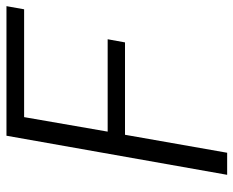

<svg xmlns="http://www.w3.org/2000/svg" viewBox="-86 -654 740 609"><g transform="rotate(-90 284.5 -350.0)"><path d="M34 0 158 -700H569L559 -644H217L171 -379H464L454 -324H161L104 0Z"/></g></svg>

Font: DM Sans Light
Style: Italic
Weight: 300
Italic angle: -10°
Designer: Colophon Foundry, Jonny Pinhorn
Foundry: Colophon Foundry
Version: Version 4.004;gftools[0.9.30]